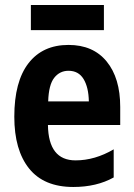

<svg xmlns="http://www.w3.org/2000/svg" viewBox="-20 -735 533 765"><path d="M253 -556Q351 -556 405 -490Q459 -424 459 -309V-237H171Q173 -96 281 -96Q358 -96 433 -140V-28Q365 10 272 10Q155 10 96 -63.5Q37 -137 37 -270Q37 -410 93.5 -483Q150 -556 253 -556ZM253 -453Q218 -453 196 -425Q174 -397 172 -331H334Q333 -387 313 -420Q293 -453 253 -453ZM394 -715V-615H103V-715Z"/></svg>

Font: Noto Sans Gujarati Condensed
Style: Bold
Weight: 700
Width: 3
Designer: Jelle Bosma - Monotype Design Team, Universal Thirst
Foundry: Monotype Imaging Inc.
Version: Version 2.106; ttfautohint (v1.8.4.7-5d5b)